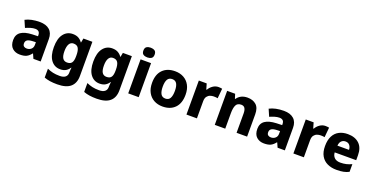

<svg xmlns="http://www.w3.org/2000/svg" viewBox="-29 -1720 5654 2912"><g transform="rotate(20 2797.5 -264.0)"><path d="M326 -559Q429 -559 485.5 -509Q542 -459 542 -363V0H425L392 -74H388Q353 -29 314 -9.5Q275 10 206 10Q134 10 86 -33Q38 -76 38 -165Q38 -252 100 -295Q162 -338 282 -343L373 -346V-359Q373 -402 353 -420Q333 -438 297 -438Q262 -438 222.5 -426Q183 -414 144 -397L95 -510Q140 -534 198 -546.5Q256 -559 326 -559ZM323 -248Q260 -245 235 -226.5Q210 -208 210 -173Q210 -141 228 -126.5Q246 -112 275 -112Q316 -112 345 -137Q374 -162 374 -206V-250Z M860 -559Q916 -559 953.5 -537.5Q991 -516 1014 -481H1019L1032 -549H1177V3Q1177 119 1107.5 179.5Q1038 240 894 240Q829 240 778.5 232.5Q728 225 683 208V65Q730 86 776 96.5Q822 107 886 107Q946 107 977 82Q1008 57 1008 10V-2Q1008 -14 1009.5 -33Q1011 -52 1013 -70H1008Q987 -35 950.5 -12.5Q914 10 858 10Q766 10 710.5 -63Q655 -136 655 -274Q655 -412 711 -485.5Q767 -559 860 -559ZM919 -427Q874 -427 850.5 -387Q827 -347 827 -272Q827 -194 850.5 -158Q874 -122 922 -122Q976 -122 998 -154.5Q1020 -187 1020 -254V-276Q1020 -350 998 -388.5Q976 -427 919 -427Z M1497 -559Q1553 -559 1590.5 -537.5Q1628 -516 1651 -481H1656L1669 -549H1814V3Q1814 119 1744.5 179.5Q1675 240 1531 240Q1466 240 1415.5 232.5Q1365 225 1320 208V65Q1367 86 1413 96.5Q1459 107 1523 107Q1583 107 1614 82Q1645 57 1645 10V-2Q1645 -14 1646.5 -33Q1648 -52 1650 -70H1645Q1624 -35 1587.5 -12.5Q1551 10 1495 10Q1403 10 1347.5 -63Q1292 -136 1292 -274Q1292 -412 1348 -485.5Q1404 -559 1497 -559ZM1556 -427Q1511 -427 1487.5 -387Q1464 -347 1464 -272Q1464 -194 1487.5 -158Q1511 -122 1559 -122Q1613 -122 1635 -154.5Q1657 -187 1657 -254V-276Q1657 -350 1635 -388.5Q1613 -427 1556 -427Z M2040 -768Q2077 -768 2104 -751.5Q2131 -735 2131 -689Q2131 -644 2104 -627.5Q2077 -611 2040 -611Q2002 -611 1975.5 -627.5Q1949 -644 1949 -689Q1949 -735 1975.5 -751.5Q2002 -768 2040 -768ZM2124 -549V0H1955V-549Z M2780 -276Q2780 -138 2707.5 -64Q2635 10 2509 10Q2431 10 2370 -23.5Q2309 -57 2274.5 -120.5Q2240 -184 2240 -276Q2240 -412 2312.5 -485.5Q2385 -559 2512 -559Q2590 -559 2650.5 -526Q2711 -493 2745.5 -430Q2780 -367 2780 -276ZM2412 -276Q2412 -200 2435 -159Q2458 -118 2511 -118Q2563 -118 2585.5 -159Q2608 -200 2608 -276Q2608 -352 2585 -392Q2562 -432 2510 -432Q2458 -432 2435 -392Q2412 -352 2412 -276Z M3211 -559Q3227 -559 3244 -557Q3261 -555 3270 -553L3255 -394Q3244 -397 3229.5 -398.5Q3215 -400 3191 -400Q3163 -400 3134 -390Q3105 -380 3084.5 -353Q3064 -326 3064 -275V0H2895V-549H3022L3048 -459H3056Q3079 -501 3120.5 -530Q3162 -559 3211 -559Z M3680 -559Q3767 -559 3820.5 -511.5Q3874 -464 3874 -358V0H3704V-311Q3704 -367 3685.5 -396Q3667 -425 3626 -425Q3565 -425 3543 -379.5Q3521 -334 3521 -250V0H3352V-549H3481L3504 -476H3511Q3537 -516 3580 -537.5Q3623 -559 3680 -559Z M4267 -559Q4370 -559 4426.5 -509Q4483 -459 4483 -363V0H4366L4333 -74H4329Q4294 -29 4255 -9.5Q4216 10 4147 10Q4075 10 4027 -33Q3979 -76 3979 -165Q3979 -252 4041 -295Q4103 -338 4223 -343L4314 -346V-359Q4314 -402 4294 -420Q4274 -438 4238 -438Q4203 -438 4163.5 -426Q4124 -414 4085 -397L4036 -510Q4081 -534 4139 -546.5Q4197 -559 4267 -559ZM4264 -248Q4201 -245 4176 -226.5Q4151 -208 4151 -173Q4151 -141 4169 -126.5Q4187 -112 4216 -112Q4257 -112 4286 -137Q4315 -162 4315 -206V-250Z M4937 -559Q4953 -559 4970 -557Q4987 -555 4996 -553L4981 -394Q4970 -397 4955.5 -398.5Q4941 -400 4917 -400Q4889 -400 4860 -390Q4831 -380 4810.5 -353Q4790 -326 4790 -275V0H4621V-549H4748L4774 -459H4782Q4805 -501 4846.5 -530Q4888 -559 4937 -559Z M5298 -559Q5415 -559 5483 -495.5Q5551 -432 5551 -309V-230H5204Q5207 -177 5240 -145Q5273 -113 5336 -113Q5387 -113 5429.5 -123Q5472 -133 5517 -154V-30Q5477 -9 5431 0.5Q5385 10 5317 10Q5235 10 5170.5 -20Q5106 -50 5069.5 -112.5Q5033 -175 5033 -271Q5033 -368 5066 -432Q5099 -496 5159 -527.5Q5219 -559 5298 -559ZM5303 -442Q5264 -442 5238 -416.5Q5212 -391 5208 -340H5395Q5394 -383 5371 -412.5Q5348 -442 5303 -442Z"/></g></svg>

Font: Noto Sans Khmer UI ExtraBold
Style: Regular
Weight: 800
Designer: Danh Hong and the Monotype Design Team
Foundry: Monotype Imaging Inc.
Version: Version 2.002; ttfautohint (v1.8.4.7-5d5b)